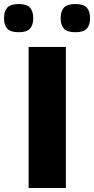

<svg xmlns="http://www.w3.org/2000/svg" viewBox="-37 -933 467 953"><path d="M105 0V-700H290V0ZM337 -773Q296 -773 280 -791Q264 -809 264 -842Q264 -877 280 -895Q296 -913 337 -913Q378 -913 394 -895Q410 -877 410 -842Q410 -809 394 -791Q378 -773 337 -773ZM56 -773Q15 -773 -1 -791Q-17 -809 -17 -842Q-17 -877 -1 -895Q15 -913 56 -913Q96 -913 112 -895Q128 -877 128 -842Q128 -809 112 -791Q96 -773 56 -773Z"/></svg>

Font: Georama ExtraExtended SemiBold
Style: Regular
Weight: 600
Width: 8
Designer: Jean-Baptiste Levee
Foundry: Production Type
Version: Version 1.000